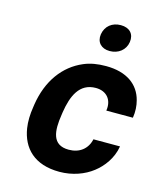

<svg xmlns="http://www.w3.org/2000/svg" viewBox="-113 -828 772 921"><g transform="rotate(15 273.0 -368.0)"><path d="M68 -257C62 -220 61 -184 66 -152C81 -57 144 10 269 10C334 10 392 -12 433 -44C472 -74 509 -122 519 -183H387C376 -133 338 -104 285 -104C201 -104 196 -174 209 -257L211 -271C224 -353 253 -424 335 -424C389 -424 420 -386 411 -332H543C548 -363 546 -392 539 -418C520 -491 459 -538 355 -538C314 -538 277 -532 245 -518C153 -479 89 -393 70 -271ZM291 -679C285 -639 310 -612 352 -612C395 -612 429 -638 435 -679C441 -720 416 -746 373 -746C330 -746 298 -721 291 -679Z"/></g></svg>

Font: Asimov Pro
Style: BdObl
Weight: 700
Designer: Google
Version: Version 2.000980; 2014